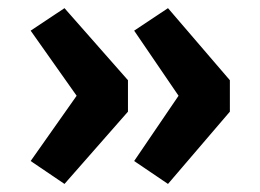

<svg xmlns="http://www.w3.org/2000/svg" viewBox="-20 -500 639 471"><path d="M138.2 -480 293.9 -303.2V-226.1L138.2 -48.8L55.2 -105L168 -265.1L55.2 -424.8ZM392.1 -480 543.9 -303.2V-226.1L392.1 -48.8L309.1 -105L418 -265.1L309.1 -424.8Z"/></svg>

Font: Kadwa
Style: Regular
Weight: 400
Designer: Sol Matas
Foundry: Sol Matas
Version: Version 1.000;PS 001.000;hotconv 1.0.70;makeotf.lib2.5.58329